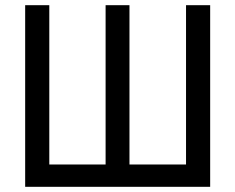

<svg xmlns="http://www.w3.org/2000/svg" viewBox="-20 -720 906 740"><path d="M77 0V-700H170V-86H387V-700H479V-86H697V-700H790V0Z"/></svg>

Font: Zen Kaku Gothic New Medium
Style: Regular
Weight: 500
Designer: Yoshimichi Ohira
Foundry: Positype
Version: Version 1.002